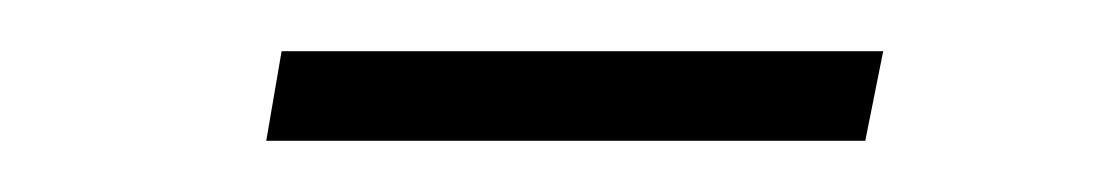

<svg xmlns="http://www.w3.org/2000/svg" viewBox="-20 -342 428 75"><path d="M318 -287H84L90 -322H325Z"/></svg>

Font: IBM Plex Sans ExtraLight
Style: Italic
Weight: 250
Italic angle: -11.31°
Designer: Mike Abbink, Paul van der Laan, Pieter van Rosmalen
Foundry: Bold Monday
Version: Version 3.201